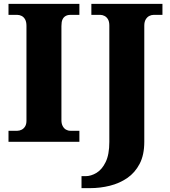

<svg xmlns="http://www.w3.org/2000/svg" viewBox="-20 -734 879 994"><path d="M24 0V-57H70Q81 -57 92 -62.5Q103 -68 110 -79.5Q117 -91 117 -109V-600Q117 -621 110 -633.5Q103 -646 92 -651.5Q81 -657 70 -657H24V-714H391V-657H344Q330 -657 319.5 -651Q309 -645 303.5 -633Q298 -621 298 -599V-111Q298 -94 304.5 -81.5Q311 -69 321.5 -63Q332 -57 344 -57H391V0ZM402 240V178H423Q451 178 479.5 161Q508 144 527 105Q546 66 546 1V-602Q546 -622 539 -634Q532 -646 521 -651.5Q510 -657 500 -657H453V-714H821V-657H775Q764 -657 753 -651.5Q742 -646 734.5 -633.5Q727 -621 727 -601V0Q727 68 703 114Q679 160 639 187.5Q599 215 549 227.5Q499 240 446 240Z"/></svg>

Font: Noto Serif Ethiopic ExtraBold
Style: Regular
Weight: 800
Version: Version 2.102